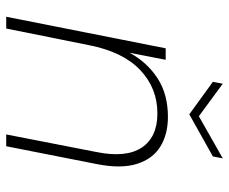

<svg xmlns="http://www.w3.org/2000/svg" viewBox="-78 -640 719 602"><g transform="rotate(90 281.0 -339.5)"><path d="M132 -500H168L146 -387Q176 -442 226 -474.5Q276 -507 347 -507Q402 -507 440.5 -483Q479 -459 494.5 -409.5Q510 -360 495 -284L439 0H402L457 -282Q476 -375 443.5 -424.5Q411 -474 336 -474Q257 -474 200 -420Q143 -366 122 -259L70 0H33ZM477 -679 471 -648 339 -574 237 -648 243 -679 345 -604Z"/></g></svg>

Font: Albert Sans ExtraLight
Style: Italic
Weight: 250
Italic angle: -11.25°
Designer: Andreas Rasmussen
Foundry: a.Foundry
Version: Version 1.025